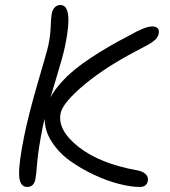

<svg xmlns="http://www.w3.org/2000/svg" viewBox="-20 -763 674 761"><path d="M87.9 -22Q58.6 -22 55.9 -66.4Q53.2 -110.8 75.2 -220.2Q93.3 -310.5 130.1 -435.8Q167 -561 171.9 -585Q179.7 -621.6 180.9 -657.5Q182.1 -693.4 185.1 -709Q188.5 -726.1 197.8 -734.6Q207 -743.2 219.2 -743.2Q271 -743.2 238.8 -585Q233.9 -560.1 224.9 -528.1Q215.8 -496.1 201.2 -447.5Q186.5 -398.9 180.2 -377Q195.3 -405.3 220.5 -433.6Q245.6 -461.9 274.7 -485.8Q303.7 -509.8 341.6 -534.7Q379.4 -559.6 414.1 -579.6Q448.7 -599.6 490.2 -621.1Q555.2 -658.2 582 -658.2Q614.7 -658.2 608.9 -628.9Q605.5 -612.8 589.1 -600.3Q572.8 -587.9 539.1 -570.8Q403.3 -501.5 316.2 -429Q229 -356.4 220.2 -314Q207 -247.1 291.5 -180.7Q376 -114.3 523.9 -87.9Q545.4 -84 557.1 -73Q568.8 -62 565.9 -45.9Q561.5 -22 534.2 -22Q499 -22 451.2 -34.2Q403.3 -46.4 351.8 -70.6Q300.3 -94.7 256.6 -126.2Q212.9 -157.7 184.8 -201.7Q156.7 -245.6 157.2 -292Q156.7 -290 153.3 -277.3Q149.9 -264.6 148.9 -257.8Q131.3 -168 127.4 -117.7Q123.5 -67.4 120.1 -51.8Q113.8 -22 87.9 -22Z"/></svg>

Font: Shantell Sans Irregular Bouncy
Style: Italic
Weight: 300
Italic angle: -11.31°
Designer: Stephen Nixon, Anya Danilova, Shantell Martin
Foundry: Arrow Type
Version: Version 1.006;[9816181b4]